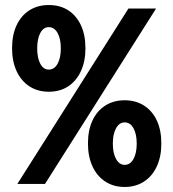

<svg xmlns="http://www.w3.org/2000/svg" viewBox="-20 -732 690 764"><path d="M49 0 491 -698H601L159 0ZM476 12Q432 12 399 -9.5Q366 -31 348 -70Q330 -109 330 -161Q330 -214 348 -252.5Q366 -291 399 -312Q432 -333 476 -333Q520 -333 553 -312Q586 -291 604 -252.5Q622 -214 622 -161Q622 -109 604 -70Q586 -31 553 -9.5Q520 12 476 12ZM476 -76Q498 -76 511 -99Q524 -122 524 -161Q524 -199 511 -222Q498 -245 476 -245Q455 -245 442 -222Q429 -199 429 -161Q429 -122 442 -99Q455 -76 476 -76ZM174 -367Q130 -367 97 -388.5Q64 -410 46 -449Q28 -488 28 -540Q28 -593 46 -631.5Q64 -670 97 -691Q130 -712 174 -712Q219 -712 251.5 -691Q284 -670 302 -631.5Q320 -593 320 -540Q320 -488 302 -449Q284 -410 251.5 -388.5Q219 -367 174 -367ZM174 -455Q196 -455 209 -478Q222 -501 222 -540Q222 -578 209 -601Q196 -624 174 -624Q153 -624 140.5 -601Q128 -578 128 -540Q128 -501 140.5 -478Q153 -455 174 -455Z"/></svg>

Font: Azeret Mono SemiBold
Style: Regular
Weight: 600
Designer: Martin Vácha
Foundry: Displaay
Version: Version 1.002